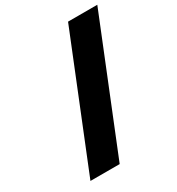

<svg xmlns="http://www.w3.org/2000/svg" viewBox="-201 -984 1018 1107"><g transform="rotate(-30 308.0 -430.0)"><path d="M74.2 0H268.8L616.3 -860H421.6Z"/></g></svg>

Font: Hussar
Style: BdWideOblFour
Weight: 700
Foundry: Cannot Into Space Fonts
Version: Version 2.00